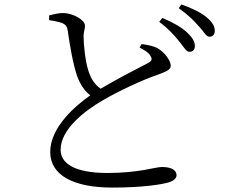

<svg xmlns="http://www.w3.org/2000/svg" viewBox="-20 -810 1040 868"><path d="M790 -623C811 -598 821 -576 836 -576C851 -575 861 -585 861 -602C861 -620 852 -638 827 -662C803 -685 764 -708 714 -729L700 -711C742 -680 769 -649 790 -623ZM878 -692C901 -669 911 -644 926 -644C941 -644 951 -653 951 -671C951 -691 940 -710 914 -732C890 -752 851 -772 800 -790L788 -773C833 -741 855 -718 878 -692ZM202 -740V-719C217 -717 242 -712 258 -707C278 -699 283 -690 286 -673C296 -601 311 -517 329 -465C341 -433 360 -400 388 -379C323 -333 207 -236 207 -123C207 -18 312 38 487 38C622 38 705 25 741 15C762 9 778 -3 778 -17C778 -46 747 -55 711 -55C683 -55 608 -28 466 -28C310 -28 254 -75 254 -133C254 -226 364 -310 444 -356C513 -397 625 -449 687 -470C727 -485 752 -493 752 -513C752 -534 727 -572 691 -593C673 -602 647 -607 620 -611L611 -595C632 -584 654 -572 662 -554C669 -541 665 -533 649 -525C611 -505 509 -453 435 -409C406 -429 390 -457 379 -492C366 -532 358 -605 358 -643C357 -667 365 -678 364 -695C364 -719 311 -751 265 -751C246 -751 228 -747 202 -740Z"/></svg>

Font: Harano Aji Mincho
Style: Regular
Weight: 400
Foundry: Masamichi Hosoda
Version: HaranoAjiMincho-Regular version 20230610;ttx 4.39.4